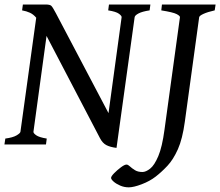

<svg xmlns="http://www.w3.org/2000/svg" viewBox="-20 -635 968 844"><path d="M641.1 -615.2 637.7 -589.4Q605 -584.5 588.9 -575.9Q572.8 -567.4 571.8 -559.1L492.2 15.1Q464.4 11.7 447.5 2.9Q430.7 -5.9 419.4 -27.8L184.6 -477.1L127 -55.7Q126.5 -49.3 139.4 -40.3Q152.3 -31.2 185.5 -25.9L182.1 0H-0.5L3.4 -25.9Q36.6 -30.3 52.7 -39.8Q68.8 -49.3 69.8 -55.7L139.2 -557.1Q127 -571.8 111.8 -578.9Q96.7 -585.9 77.1 -589.4L80.6 -615.2H180.2Q199.2 -615.2 205.3 -609.6Q211.4 -604 225.6 -577.1L457 -137.7L514.6 -559.1Q515.6 -564.9 502.9 -574.5Q490.2 -584 455.6 -589.4L459 -615.2ZM927.7 -615.2 923.8 -589.4Q893.1 -582.5 874.8 -574.2Q856.4 -565.9 855.5 -559.1L792.5 -100.1Q782.2 -24.4 762 21Q741.7 66.4 716.3 93.5Q690.9 120.6 664.6 141.1Q638.2 161.6 602.8 175Q567.4 188.5 545.9 188.5Q525.9 188.5 508.1 180.7Q490.2 172.9 479.2 163.1Q468.3 153.3 468.3 147Q468.3 140.1 481.9 126.2Q495.6 112.3 511.7 100.3Q527.8 88.4 536.1 88.4Q542.5 88.4 551 96.4Q559.6 104.5 572.8 112.8Q585.9 121.1 606 121.1Q621.1 121.1 639.9 106.4Q658.7 91.8 675.8 51.5Q692.9 11.2 703.1 -64.9L771 -559.1Q772 -564.9 756.6 -573Q741.2 -581.1 689 -589.4L691.9 -615.2Z"/></svg>

Font: Gentium Book Plus
Style: Italic
Weight: 400
Italic angle: -8°
Designer: Victor Gaultney, Annie Olsen, Iska Routamaa, Becca Hirsbrunner
Foundry: SIL International
Version: Version 6.101